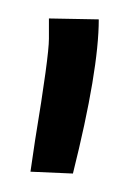

<svg xmlns="http://www.w3.org/2000/svg" viewBox="-20 -85 150 208"><path d="M33 -65Q33 -65 87 -64Q87 -9 59 103L13 101L18 67Q33 -24 33 -43Q33 -62 33 -65Z"/></svg>

Font: Antic Slab
Style: Regular
Weight: 400
Designer: Santiago Orozco
Foundry: Santiago Orozco
Version: Version 001.001